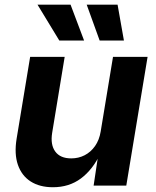

<svg xmlns="http://www.w3.org/2000/svg" viewBox="-20 -787 663 814"><path d="M204.4 6.8Q148.2 6.8 109.9 -17.7Q71.7 -42.3 55.8 -88.5Q40 -134.6 50.4 -198.7L107.8 -545.9H254.2L201.2 -224.2Q193 -173.6 214.3 -144.5Q235.5 -115.5 282 -115.5Q312.9 -115.5 339 -128.9Q365 -142.3 383 -167.9Q401 -193.5 406.9 -229.8L459.1 -545.9H605.7L515.4 0H376.9L397.3 -136.3H405.8Q373 -67.5 322.9 -30.3Q272.9 6.8 204.4 6.8ZM402.5 -615.1 347.6 -767.1H478.5L505.4 -615.1ZM231.5 -615.1 139.1 -767.1H279.2L336.5 -615.1Z"/></svg>

Font: Inter Variable
Style: Italic
Weight: 400
Italic angle: -9.39999°
Designer: Rasmus Andersson
Foundry: rsms
Version: Version 4.001;git-9221beed3